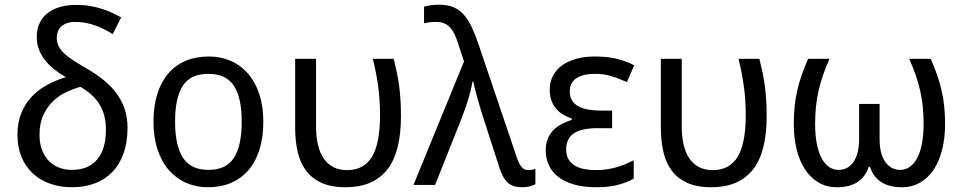

<svg xmlns="http://www.w3.org/2000/svg" viewBox="-20 -786 4091 816"><path d="M259.8 -458Q232.4 -473.6 209.7 -491.9Q187 -510.3 170.7 -531.2Q154.3 -552.2 145.3 -576.2Q136.2 -600.1 136.2 -627.9Q136.2 -663.1 148.7 -688.7Q161.1 -714.4 183.6 -731.4Q206.1 -748.5 236.6 -756.8Q267.1 -765.1 303.2 -765.1Q336.4 -765.1 364 -760.3Q391.6 -755.4 415 -747.8Q438.5 -740.2 458.3 -730.7Q478 -721.2 495.1 -711.9L459 -641.1Q443.4 -650.9 425.5 -660.2Q407.7 -669.4 387.9 -676.8Q368.2 -684.1 345.9 -688.5Q323.7 -692.9 298.8 -692.9Q278.3 -692.9 263.7 -687.3Q249 -681.6 239.5 -672.6Q230 -663.6 225.6 -651.4Q221.2 -639.2 221.2 -626Q221.2 -607.9 227.8 -592.8Q234.4 -577.6 249 -562.7Q263.7 -547.9 287.6 -532Q311.5 -516.1 346.2 -496.1Q387.7 -472.2 420.4 -445.8Q453.1 -419.4 475.6 -388.7Q498 -357.9 510 -322Q522 -286.1 522 -243.2Q522 -181.2 505.1 -134Q488.3 -86.9 457.3 -54.9Q426.3 -22.9 382.8 -6.6Q339.4 9.8 286.1 9.8Q235.8 9.8 193.4 -5.1Q150.9 -20 119.9 -48.6Q88.9 -77.1 71.5 -118.7Q54.2 -160.2 54.2 -213.9Q54.2 -265.6 70.6 -305.4Q86.9 -345.2 114.7 -375Q142.6 -404.8 179.9 -425Q217.3 -445.3 259.8 -458ZM430.2 -234.9Q430.2 -268.6 422.9 -295.7Q415.5 -322.8 401.6 -344.5Q387.7 -366.2 367.7 -384Q347.7 -401.9 321.8 -417Q293.5 -409.2 262.7 -395Q231.9 -380.9 206.5 -356.9Q181.2 -333 164.6 -297.6Q147.9 -262.2 147.9 -211.9Q147.9 -179.7 157.2 -152.6Q166.5 -125.5 184.3 -105.7Q202.1 -85.9 227.8 -75Q253.4 -64 286.1 -64Q355.5 -64 392.8 -107.9Q430.2 -151.9 430.2 -234.9Z M1099.1 -269Q1099.1 -202.1 1082.8 -150.1Q1066.4 -98.1 1035.9 -62.7Q1005.4 -27.3 961.9 -8.8Q918.5 9.8 864.3 9.8Q814 9.8 771.5 -8.8Q729 -27.3 698 -62.7Q667 -98.1 649.7 -150.1Q632.3 -202.1 632.3 -269Q632.3 -335.4 648.7 -387Q665 -438.5 695.3 -473.9Q725.6 -509.3 769.3 -527.6Q813 -545.9 867.2 -545.9Q917.5 -545.9 960 -527.6Q1002.4 -509.3 1033.4 -473.9Q1064.5 -438.5 1081.8 -387Q1099.1 -335.4 1099.1 -269ZM724.1 -269Q724.1 -167 757.6 -115.5Q791 -64 866.2 -64Q941.4 -64 974.4 -115.5Q1007.3 -167 1007.3 -269Q1007.3 -371.1 973.9 -421.6Q940.4 -472.2 865.2 -472.2Q790 -472.2 757.1 -421.6Q724.1 -371.1 724.1 -269Z M1449.2 9.8Q1386.2 9.8 1344.7 -9.8Q1303.2 -29.3 1278.8 -63.5Q1254.4 -97.7 1244.4 -143.8Q1234.4 -189.9 1234.4 -243.2V-536.1H1323.2V-248Q1323.2 -206.1 1331.1 -171.9Q1338.9 -137.7 1355 -113.5Q1371.1 -89.4 1396 -76.2Q1420.9 -63 1455.1 -63Q1526.4 -63 1560.8 -119.6Q1595.2 -176.3 1595.2 -296.9Q1595.2 -331.5 1593 -362.1Q1590.8 -392.6 1586.9 -421.1Q1583 -449.7 1577.4 -478Q1571.8 -506.3 1564.5 -536.1H1653.3Q1660.6 -506.3 1666.5 -478.5Q1672.4 -450.7 1676.3 -421.6Q1680.2 -392.6 1682.1 -361.1Q1684.1 -329.6 1684.1 -293Q1684.1 -137.2 1624.5 -63.7Q1564.9 9.8 1449.2 9.8Z M1737.3 0 1952.1 -524.9 1926.3 -603Q1919.9 -623 1912.4 -639.4Q1904.8 -655.8 1894.3 -667.7Q1883.8 -679.7 1868.9 -686.3Q1854 -692.9 1833 -692.9Q1816.4 -692.9 1804.2 -691.2Q1792 -689.5 1782.2 -687V-757.8Q1794.9 -761.2 1811 -763.7Q1827.1 -766.1 1844.2 -766.1Q1880.4 -766.1 1906 -755.9Q1931.6 -745.6 1950.9 -723.9Q1970.2 -702.1 1985.6 -669.2Q2001 -636.2 2016.1 -590.8L2176.3 -117.2Q2185.1 -90.8 2196.3 -76.9Q2207.5 -63 2226.1 -63Q2232.9 -63 2242.2 -64.7Q2251.5 -66.4 2255.4 -67.9V-2.9Q2244.1 2.9 2230.7 6.3Q2217.3 9.8 2199.2 9.8Q2180.2 9.8 2165.8 5.6Q2151.4 1.5 2139.9 -8.3Q2128.4 -18.1 2119.4 -33.7Q2110.4 -49.3 2103 -71.8L2037.1 -275.9Q2031.7 -292 2024.7 -314.9Q2017.6 -337.9 2011 -361.6Q2004.4 -385.3 1999 -406.5Q1993.7 -427.7 1991.2 -439.9H1988.3Q1981.9 -402.3 1969 -360.8Q1956.1 -319.3 1940.9 -280.8L1829.1 0Z M2581.5 -315.9V-241.2H2518.6Q2451.2 -241.2 2418.7 -219Q2386.2 -196.8 2386.2 -150.9Q2386.2 -126 2396.2 -109.1Q2406.2 -92.3 2423.3 -82Q2440.4 -71.8 2463.9 -67.4Q2487.3 -63 2514.2 -63Q2539.1 -63 2561.5 -66.7Q2584 -70.3 2603.8 -76.2Q2623.5 -82 2640.9 -89.6Q2658.2 -97.2 2673.3 -105V-26.9Q2644.5 -10.3 2606 -0.2Q2567.4 9.8 2514.2 9.8Q2459 9.8 2418.5 -2.2Q2377.9 -14.2 2351.6 -35.2Q2325.2 -56.2 2312.3 -84.7Q2299.3 -113.3 2299.3 -146Q2299.3 -176.3 2308.6 -197.8Q2317.9 -219.2 2333.3 -234.4Q2348.6 -249.5 2368.7 -259.5Q2388.7 -269.5 2410.2 -276.9V-282.2Q2389.2 -289.1 2372.1 -299.6Q2355 -310.1 2342.5 -325.2Q2330.1 -340.3 2323.2 -359.9Q2316.4 -379.4 2316.4 -403.8Q2316.4 -438 2330.6 -464.6Q2344.7 -491.2 2370.4 -509.3Q2396 -527.3 2431.2 -536.6Q2466.3 -545.9 2508.3 -545.9Q2534.2 -545.9 2556.2 -543.7Q2578.1 -541.5 2598.1 -536.9Q2618.2 -532.2 2637 -525.4Q2655.8 -518.6 2675.3 -508.8L2644.5 -437Q2607.9 -453.6 2576.4 -462.9Q2544.9 -472.2 2510.3 -472.2Q2457.5 -472.2 2429.4 -453.4Q2401.4 -434.6 2401.4 -397Q2401.4 -375 2410.9 -359.4Q2420.4 -343.8 2438 -334.2Q2455.6 -324.7 2480 -320.3Q2504.4 -315.9 2534.2 -315.9Z M3003.4 9.8Q2940.4 9.8 2898.9 -9.8Q2857.4 -29.3 2833 -63.5Q2808.6 -97.7 2798.6 -143.8Q2788.6 -189.9 2788.6 -243.2V-536.1H2877.4V-248Q2877.4 -206.1 2885.3 -171.9Q2893.1 -137.7 2909.2 -113.5Q2925.3 -89.4 2950.2 -76.2Q2975.1 -63 3009.3 -63Q3080.6 -63 3115 -119.6Q3149.4 -176.3 3149.4 -296.9Q3149.4 -331.5 3147.2 -362.1Q3145 -392.6 3141.1 -421.1Q3137.2 -449.7 3131.6 -478Q3126 -506.3 3118.7 -536.1H3207.5Q3214.8 -506.3 3220.7 -478.5Q3226.6 -450.7 3230.5 -421.6Q3234.4 -392.6 3236.3 -361.1Q3238.3 -329.6 3238.3 -293Q3238.3 -137.2 3178.7 -63.7Q3119.1 9.8 3003.4 9.8Z M3537.1 9.8Q3493.2 9.8 3459 -10.3Q3424.8 -30.3 3401.4 -65.9Q3377.9 -101.6 3365.7 -151.1Q3353.5 -200.7 3353.5 -259.8Q3353.5 -299.3 3357.2 -334.2Q3360.8 -369.1 3368.4 -402.1Q3376 -435.1 3387.5 -468Q3398.9 -501 3414.6 -536.1H3505.4Q3489.7 -500.5 3478.3 -467.8Q3466.8 -435.1 3459.2 -402.1Q3451.7 -369.1 3448 -334.5Q3444.3 -299.8 3444.3 -259.8Q3444.3 -211.9 3451.4 -175.3Q3458.5 -138.7 3471.7 -114Q3484.9 -89.4 3503.2 -76.7Q3521.5 -64 3543.5 -64Q3565.9 -64 3582.5 -74Q3599.1 -84 3609.9 -101.6Q3620.6 -119.1 3626 -143.1Q3631.3 -167 3631.3 -194.8V-344.2H3718.3V-194.8Q3718.3 -131.8 3742.4 -97.9Q3766.6 -64 3806.2 -64Q3828.1 -64 3846.4 -76.7Q3864.7 -89.4 3877.9 -114Q3891.1 -138.7 3898.2 -175.3Q3905.3 -211.9 3905.3 -259.8Q3905.3 -299.8 3901.6 -334.5Q3897.9 -369.1 3890.4 -402.1Q3882.8 -435.1 3871.3 -467.8Q3859.9 -500.5 3844.2 -536.1H3935.5Q3951.2 -501 3962.6 -468Q3974.1 -435.1 3981.7 -402.1Q3989.3 -369.1 3992.9 -334.2Q3996.6 -299.3 3996.6 -259.8Q3996.6 -200.7 3984.4 -151.1Q3972.2 -101.6 3948.7 -65.9Q3925.3 -30.3 3890.9 -10.3Q3856.4 9.8 3812.5 9.8Q3760.3 9.8 3726.3 -11.5Q3692.4 -32.7 3677.2 -77.1H3672.4Q3657.2 -32.7 3623.3 -11.5Q3589.4 9.8 3537.1 9.8Z"/></svg>

Font: Genotype
Style: Regular
Weight: 400
Foundry: Ascender Corporation
Version: Version 1.00